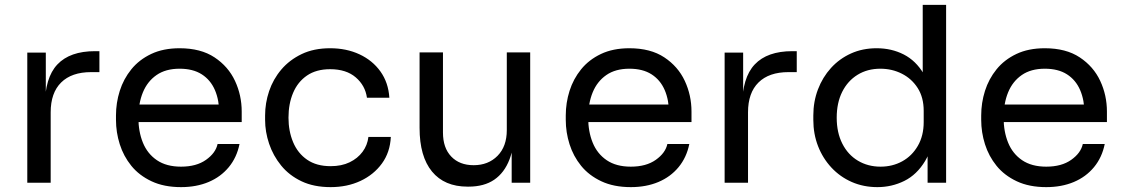

<svg xmlns="http://www.w3.org/2000/svg" viewBox="-20 -750 4607 788"><path d="M92 0V-534H168V-314H164Q164 -431 215.5 -485.5Q267 -540 370 -540H388V-454H354Q274 -454 231 -411.5Q188 -369 188 -289V0Z M723 18Q653 18 602 -6Q551 -30 519 -69.5Q487 -109 471.5 -158Q456 -207 456 -258V-276Q456 -328 471.5 -377Q487 -426 519 -465.5Q551 -505 600.5 -528.5Q650 -552 717 -552Q804 -552 860.5 -514.5Q917 -477 944.5 -418Q972 -359 972 -292V-249H498V-321H902L880 -282Q880 -339 862 -380.5Q844 -422 808 -445Q772 -468 717 -468Q660 -468 622.5 -442Q585 -416 566.5 -371Q548 -326 548 -267Q548 -210 566.5 -164.5Q585 -119 624 -92.5Q663 -66 723 -66Q786 -66 825.5 -94Q865 -122 873 -159H963Q952 -104 919 -64Q886 -24 836 -3Q786 18 723 18Z M1337 18Q1268 18 1217.5 -6Q1167 -30 1134 -70.5Q1101 -111 1084.5 -160Q1068 -209 1068 -258V-276Q1068 -327 1084.5 -376Q1101 -425 1134.5 -464.5Q1168 -504 1218 -528Q1268 -552 1335 -552Q1402 -552 1455.5 -527Q1509 -502 1541.5 -456.5Q1574 -411 1578 -349H1486Q1479 -399 1440 -432.5Q1401 -466 1335 -466Q1278 -466 1240 -440Q1202 -414 1183 -369Q1164 -324 1164 -267Q1164 -212 1183 -166.5Q1202 -121 1240.5 -94.5Q1279 -68 1337 -68Q1382 -68 1415 -84Q1448 -100 1468 -127Q1488 -154 1492 -188H1584Q1581 -125 1547.5 -79Q1514 -33 1459.5 -7.5Q1405 18 1337 18Z M1899 16Q1804 16 1753 -46Q1702 -108 1702 -225V-535H1798V-206Q1798 -143 1832 -107.5Q1866 -72 1924 -72Q1984 -72 2022 -110.5Q2060 -149 2060 -216V-535H2156V0H2080V-229H2092Q2092 -150 2071 -95.5Q2050 -41 2008.5 -12.5Q1967 16 1903 16Z M2569 18Q2499 18 2448 -6Q2397 -30 2365 -69.5Q2333 -109 2317.5 -158Q2302 -207 2302 -258V-276Q2302 -328 2317.5 -377Q2333 -426 2365 -465.5Q2397 -505 2446.5 -528.5Q2496 -552 2563 -552Q2650 -552 2706.5 -514.5Q2763 -477 2790.5 -418Q2818 -359 2818 -292V-249H2344V-321H2748L2726 -282Q2726 -339 2708 -380.5Q2690 -422 2654 -445Q2618 -468 2563 -468Q2506 -468 2468.5 -442Q2431 -416 2412.5 -371Q2394 -326 2394 -267Q2394 -210 2412.5 -164.5Q2431 -119 2470 -92.5Q2509 -66 2569 -66Q2632 -66 2671.5 -94Q2711 -122 2719 -159H2809Q2798 -104 2765 -64Q2732 -24 2682 -3Q2632 18 2569 18Z M2954 0V-534H3030V-314H3026Q3026 -431 3077.5 -485.5Q3129 -540 3232 -540H3250V-454H3216Q3136 -454 3093 -411.5Q3050 -369 3050 -289V0Z M3581 18Q3524 18 3476 -3Q3428 -24 3392.5 -62Q3357 -100 3337.5 -150Q3318 -200 3318 -258V-276Q3318 -333 3337 -383Q3356 -433 3390.5 -471Q3425 -509 3472.5 -530.5Q3520 -552 3578 -552Q3639 -552 3689 -526.5Q3739 -501 3771 -447Q3803 -393 3807 -307L3767 -371V-730H3863V0H3787V-237H3815Q3811 -146 3777 -89.5Q3743 -33 3691.5 -7.5Q3640 18 3581 18ZM3594 -66Q3643 -66 3683 -88Q3723 -110 3747 -151.5Q3771 -193 3771 -249V-295Q3771 -350 3746.5 -388.5Q3722 -427 3681.5 -447.5Q3641 -468 3593 -468Q3540 -468 3499.5 -443Q3459 -418 3436.5 -373Q3414 -328 3414 -267Q3414 -206 3437 -160.5Q3460 -115 3501 -90.5Q3542 -66 3594 -66Z M4274 18Q4204 18 4153 -6Q4102 -30 4070 -69.5Q4038 -109 4022.5 -158Q4007 -207 4007 -258V-276Q4007 -328 4022.5 -377Q4038 -426 4070 -465.5Q4102 -505 4151.5 -528.5Q4201 -552 4268 -552Q4355 -552 4411.5 -514.5Q4468 -477 4495.5 -418Q4523 -359 4523 -292V-249H4049V-321H4453L4431 -282Q4431 -339 4413 -380.5Q4395 -422 4359 -445Q4323 -468 4268 -468Q4211 -468 4173.5 -442Q4136 -416 4117.5 -371Q4099 -326 4099 -267Q4099 -210 4117.5 -164.5Q4136 -119 4175 -92.5Q4214 -66 4274 -66Q4337 -66 4376.5 -94Q4416 -122 4424 -159H4514Q4503 -104 4470 -64Q4437 -24 4387 -3Q4337 18 4274 18Z"/></svg>

Font: SVN-Sora Variable
Style: Regular
Weight: 400
Designer: Jonathan Barnbrook, Julián Moncada
Foundry: Barnbrook Fonts
Version: Version 2.000 - Viet hoa boi STYLEno.1 Fonts